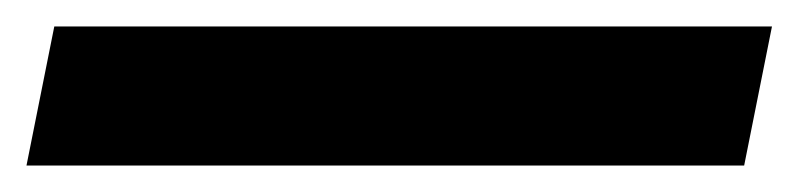

<svg xmlns="http://www.w3.org/2000/svg" viewBox="-45 65 603 145"><path d="M-4 85H538L517 190H-25Z"/></svg>

Font: Roboto Serif 20pt Black
Style: Italic
Weight: 900
Italic angle: -10°
Version: Version 1.008